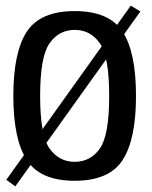

<svg xmlns="http://www.w3.org/2000/svg" viewBox="-20 -640 541 684"><path d="M2.5 0.5 34.5 24 480 -599 446 -620ZM246 4Q369 4 416.8 -69.8Q464.5 -143.5 464.5 -298.5Q464.5 -454 416.8 -527.2Q369 -600.5 246 -600.5Q123.5 -600.5 75.5 -527.2Q27.5 -454 27.5 -298.5Q27.5 -143.5 75.5 -69.8Q123.5 4 246 4ZM246 -63.5Q190.5 -63.5 156.8 -110.5Q123 -157.5 123 -298Q123 -439 156.8 -486.2Q190.5 -533.5 246 -533.5Q302 -533.5 335.5 -486.2Q369 -439 369 -298Q369 -157.5 335.5 -110.5Q302 -63.5 246 -63.5Z"/></svg>

Font: Anybody SemiCondensed
Style: Regular
Weight: 400
Width: 4
Version: Version 1.113;gftools[0.9.25]